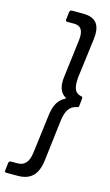

<svg xmlns="http://www.w3.org/2000/svg" viewBox="-137 -821 566 990"><g transform="rotate(15 145.5 -326.5)"><path d="M6 121Q2 121 -0.5 118Q-3 115 -2 111L3 69Q5 59 14 59H51Q106 59 115 -16L140 -215Q145 -261 160 -287.5Q175 -314 202 -327Q207 -331 203 -332Q165 -352 165 -409Q165 -425 168 -444L192 -638Q193 -645 193 -657Q193 -712 146 -712H109Q100 -712 100 -722L105 -764Q106 -768 109 -771Q112 -774 116 -774H177Q222 -774 244 -753Q266 -732 266 -688Q266 -681 264 -661L237 -449Q236 -440 236 -425Q236 -395 246 -379.5Q256 -364 278 -360Q286 -359 285 -350L281 -310Q280 -301 270 -300Q243 -295 228 -273.5Q213 -252 208 -210L182 7Q175 66 147 93.5Q119 121 68 121Z"/></g></svg>

Font: Barlow
Style: Italic
Weight: 400
Italic angle: -7°
Designer: Jeremy Tribby
Foundry: Tribby Type
Version: Version 1.408